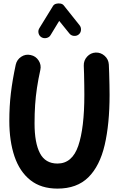

<svg xmlns="http://www.w3.org/2000/svg" viewBox="-20 -1050 699 1137"><path d="M161.6 -724.1Q191.9 -717.8 208.7 -691.7Q225.6 -665.5 218.8 -635.7Q206.5 -580.1 199 -530Q191.4 -480 188 -429Q184.6 -377.9 184.6 -319.3Q184.6 -203.6 216.6 -142.6Q248.5 -81.5 320.3 -81.5Q407.7 -81.5 443.6 -186.8Q479.5 -292 479.5 -487.8Q479.5 -512.7 479 -546.1Q478.5 -579.6 477.8 -611.3Q477.1 -643.1 476.1 -661.1Q475.1 -691.9 495.8 -714.6Q516.6 -737.3 546.9 -738.8Q577.1 -739.7 599.9 -719.2Q622.6 -698.7 624.5 -668Q625.5 -649.4 626.5 -616.7Q627.4 -584 628.2 -549.1Q628.9 -514.2 628.9 -487.8Q628.9 -315.9 599.9 -191.4Q570.8 -66.9 503.2 0Q435.5 66.9 320.3 66.9Q223.1 66.9 159.9 16.8Q96.7 -33.2 65.9 -123.5Q35.2 -213.9 35.2 -334.5Q35.2 -420.4 44.4 -498.3Q53.7 -576.2 73.2 -667Q80.1 -697.3 106 -714.1Q131.8 -731 161.6 -724.1ZM225.1 -829.6Q211.9 -837.9 208.3 -853.5Q204.6 -869.1 212.9 -882.8L293.9 -1014.6Q299.8 -1024.4 312.5 -1027.8Q325.2 -1031.2 338.1 -1028.8Q351.1 -1026.4 357.4 -1018.1L451.2 -900.4Q460.9 -888.2 459.5 -871.6Q458 -855 445.3 -845.2Q433.1 -835.9 416.7 -837.6Q400.4 -839.4 390.6 -852.1L330.6 -926.3L279.3 -841.8Q271.5 -828.6 255.1 -825Q238.8 -821.3 225.1 -829.6Z"/></svg>

Font: Mikhak-FD ExtraBold
Style: Regular
Weight: 800
Designer: Amin Abedi
Version: Version 3.2